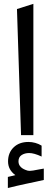

<svg xmlns="http://www.w3.org/2000/svg" viewBox="-20 -697 259 989"><path d="M59.1 205.1Q40.5 191.4 31 174.1Q21.5 156.7 21.5 134.3Q21.5 89.8 50.3 62Q79.1 34.2 126.5 34.2Q135.3 34.2 144.3 35.4Q153.3 36.6 161.9 39.1Q170.4 41.5 178.5 44.9Q186.5 48.3 194.3 53.2V109.4Q155.3 91.3 130.4 91.3Q107.4 91.3 91.3 101.8Q75.2 112.3 75.2 134.3Q75.2 168.5 123 182.1Q126.5 183.1 133.8 183.1Q139.6 183.1 150.6 181.4Q161.6 179.7 178 176.3Q194.3 172.9 205.6 171.4V230Q186.5 234.4 159.4 240.2Q132.3 246.1 112.1 250.2Q91.8 254.4 66.7 260.3Q41.5 266.1 20.5 271.5V214.4Q25.9 212.9 33 211.4Q40 210 46.9 208.3Q53.7 206.5 59.1 205.1ZM67.4 -650.4 151.9 -677.2V-1H88.4Z"/></svg>

Font: Samim WOL
Style: WOL
Weight: 400
Foundry: DejaVu fonts team - Redesigned by Saber Rastikerdar
Version: Version 4.0.0